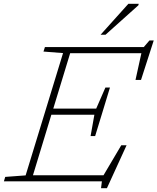

<svg xmlns="http://www.w3.org/2000/svg" viewBox="-48 -955 829 1011"><path d="M484 36 488.5 0H-27.5L-20.5 -23.5L87 -31.5L284 -675.5L181 -683.5L188.5 -707H709L739 -742H761.5L694.5 -534H665.5L696.5 -675H321.5L232.5 -383H458.5L507 -494H531L492 -366L453 -238.5H429L449 -351H222.5L125.5 -32H497L590.5 -190H618.5L515 36ZM481.5 -772 628 -935H682.5L680.5 -927L507.5 -772Z"/></svg>

Font: Newsreader 6pt ExtraLight
Style: Italic
Weight: 275
Italic angle: -17°
Designer: Hugues Gentile
Foundry: Production Type
Version: Version 1.003; ttfautohint (v1.8.3)